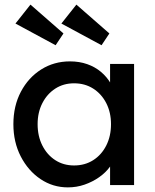

<svg xmlns="http://www.w3.org/2000/svg" viewBox="-20 -802 673 832"><path d="M274 10Q209 10 155.5 -26Q102 -62 70 -124Q38 -186 38 -264Q38 -343 70.5 -404.5Q103 -466 158.5 -501Q214 -536 283 -536Q324 -536 358 -524Q392 -512 417.5 -490.5Q443 -469 459.5 -441Q476 -413 480 -381L457 -389V-525H561V0H457V-125L481 -132Q475 -105 456.5 -79.5Q438 -54 409.5 -34Q381 -14 346.5 -2Q312 10 274 10ZM301 -85Q348 -85 384 -108Q420 -131 440.5 -171.5Q461 -212 461 -264Q461 -315 440.5 -355Q420 -395 384 -418Q348 -441 301 -441Q255 -441 219.5 -418Q184 -395 163.5 -355Q143 -315 143 -264Q143 -212 163.5 -171.5Q184 -131 219.5 -108Q255 -85 301 -85ZM420 -606 246 -700 311 -782 454 -657ZM221 -606 47 -700 112 -782 255 -657Z"/></svg>

Font: Lexend Medium
Style: Regular
Weight: 500
Designer: Bonnie Shaver-Troup, Thomas Jockin
Foundry: Lexend
Version: Version 1.005